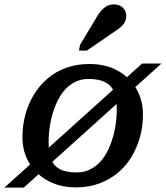

<svg xmlns="http://www.w3.org/2000/svg" viewBox="-55 -839 754 873"><path d="M293 -55Q325 -55 350 -66.5Q375 -78 394.5 -97Q414 -116 428.5 -142Q443 -168 453 -198Q461 -222 466 -246Q471 -270 473.5 -294.5Q476 -319 476 -343Q476 -390 464 -420Q452 -450 424 -465Q396 -480 348 -480Q316 -480 291 -468.5Q266 -457 247 -438Q228 -419 213.5 -393Q199 -367 189 -337Q181 -314 176 -289.5Q171 -265 168.5 -240.5Q166 -216 166 -192Q166 -145 177.5 -115Q189 -85 216.5 -70Q244 -55 293 -55ZM290 13Q218 13 163 -17Q108 -47 77.5 -98.5Q47 -150 47 -216Q47 -269 60.5 -318.5Q74 -368 99.5 -409.5Q125 -451 162 -482.5Q199 -514 246.5 -531Q294 -548 352 -548Q425 -548 479.5 -518Q534 -488 564.5 -436Q595 -384 595 -318Q595 -265 581.5 -216Q568 -167 542.5 -125Q517 -83 480 -52.5Q443 -22 395.5 -4.5Q348 13 290 13ZM-35 14 591 -550H679L53 14ZM379 -752Q391 -774 403.5 -788.5Q416 -803 430 -811Q444 -819 463 -819Q489 -819 504 -804Q519 -789 519 -767Q519 -749 510.5 -735.5Q502 -722 488 -711Q474 -700 455 -688L340 -609H304L309 -635Z"/></svg>

Font: Roboto Serif Medium
Style: Italic
Weight: 500
Italic angle: -10°
Designer: Greg Gazdowicz
Foundry: Commercial Type
Version: Version 1.008